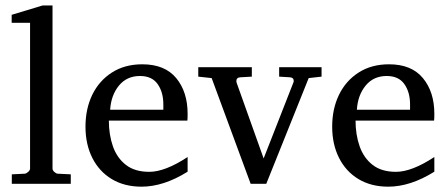

<svg xmlns="http://www.w3.org/2000/svg" viewBox="-20 -703 1666 714"><path d="M243.2 -19.5H23.9V-54.7L72.3 -57.1Q77.6 -57.6 84.7 -63.7Q91.8 -69.8 91.8 -76.2V-618.2H23.4V-647.9L138.2 -682.6H175.3V-76.2Q175.3 -69.8 181.9 -63.7Q188.5 -57.6 194.3 -57.1L243.2 -54.7Z M677.7 -64.5Q588.4 -8.8 506.3 -8.8Q442.4 -8.8 395.5 -37.1Q348.6 -65.4 323.2 -116Q297.9 -166.5 297.9 -231.9Q297.9 -298.3 323.2 -350.6Q348.6 -402.8 396.2 -433.3Q443.8 -463.9 509.3 -463.9Q592.8 -463.9 635.3 -412.6Q677.7 -361.3 677.7 -279.8Q677.7 -271 677.5 -264.6Q677.2 -258.3 676.8 -254.4H384.8Q384.8 -202.1 399.9 -158.9Q415 -115.7 448.2 -89.8Q481.4 -64 535.2 -64Q593.8 -64 677.7 -119.1ZM587.4 -294.9V-314.9Q587.4 -360.4 566.2 -390.4Q544.9 -420.4 500.5 -420.4Q451.7 -420.4 422.4 -384.8Q393.1 -349.1 389.6 -294.9Z M1175.8 -418 1127.9 -412.6 970.2 -19.5H912.1L767.1 -412.6L717.3 -418V-453.1H916.5V-418L873 -415.5Q858.9 -414.6 858.9 -400.9Q858.9 -399.4 859.9 -395.5L960.4 -113.8L1070.8 -395.5Q1072.3 -398.4 1072.3 -401.9Q1072.3 -414.6 1058.6 -415.5L1018.1 -418V-453.1H1175.8Z M1595.2 -64.5Q1505.9 -8.8 1423.8 -8.8Q1359.9 -8.8 1313 -37.1Q1266.1 -65.4 1240.7 -116Q1215.3 -166.5 1215.3 -231.9Q1215.3 -298.3 1240.7 -350.6Q1266.1 -402.8 1313.7 -433.3Q1361.3 -463.9 1426.8 -463.9Q1510.3 -463.9 1552.7 -412.6Q1595.2 -361.3 1595.2 -279.8Q1595.2 -271 1595 -264.6Q1594.7 -258.3 1594.2 -254.4H1302.2Q1302.2 -202.1 1317.4 -158.9Q1332.5 -115.7 1365.7 -89.8Q1398.9 -64 1452.6 -64Q1511.2 -64 1595.2 -119.1ZM1504.9 -294.9V-314.9Q1504.9 -360.4 1483.6 -390.4Q1462.4 -420.4 1418 -420.4Q1369.1 -420.4 1339.8 -384.8Q1310.5 -349.1 1307.1 -294.9Z"/></svg>

Font: Annapurna SIL
Style: Regular
Weight: 400
Designer: Peter Martin, Annie Olsen
Foundry: SIL International
Version: Version 2.000